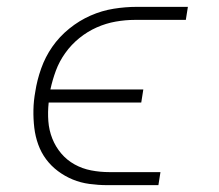

<svg xmlns="http://www.w3.org/2000/svg" viewBox="-20 -540 640 560"><path d="M293 0Q267 0 241 -3.5Q215 -7 192 -16.5Q169 -26 149 -41Q129 -56 114.5 -75.5Q100 -95 91.5 -118.5Q83 -142 80 -167.5Q77 -193 77.5 -219.5Q78 -246 83 -273Q88 -306 100 -340Q112 -374 132.5 -403.5Q153 -433 182 -456.5Q211 -480 244 -494.5Q277 -509 311.5 -514.5Q346 -520 379 -520H528L522 -482H373Q346 -482 317.5 -477Q289 -472 262 -460Q235 -448 211.5 -429Q188 -410 170.5 -385.5Q153 -361 143 -334Q133 -307 127 -279H398L392 -241H122Q119 -213 121 -186.5Q123 -160 132.5 -136Q142 -112 158.5 -92.5Q175 -73 197.5 -60.5Q220 -48 246 -43Q272 -38 299 -38H448L442 0Z"/></svg>

Font: Iosevka Etoile Extralight
Style: Italic
Weight: 200
Italic angle: -9°
Designer: Belleve Invis
Foundry: Belleve Invis
Version: Version 22.1.2; ttfautohint (v1.8.4)